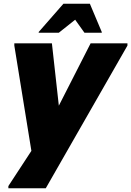

<svg xmlns="http://www.w3.org/2000/svg" viewBox="-20 -780 705 1032"><path d="M25 232V220L256 -133L467 -547H665V-535L226 232ZM156 76 57 -535V-547H259L301 -169ZM188 -604V-608L321 -760H463L527 -608V-604H434L384 -674L296 -604Z"/></svg>

Font: Kufam ExtraBold
Style: Italic
Weight: 800
Italic angle: -11°
Designer: Artur Schmal
Foundry: Original Type
Version: Version 1.301; ttfautohint (v1.8.3)